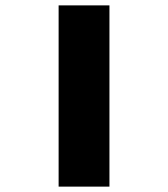

<svg xmlns="http://www.w3.org/2000/svg" viewBox="-20 -694 626 714"><path d="M198 -674H387V0H198Z"/></svg>

Font: Noto Kufi Arabic Black
Style: Regular
Weight: 900
Designer: Monotype Design Team, David Williams, Khaled Hosny
Foundry: Google LLC
Version: Version 2.109; ttfautohint (v1.8.4.7-5d5b)